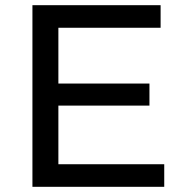

<svg xmlns="http://www.w3.org/2000/svg" viewBox="-20 -720 710 740"><path d="M105 0H613V-87H205V-313H556V-398H205V-613H599V-700H105Z"/></svg>

Font: Malon Grotesk Med
Style: Regular
Weight: 500
Designer: Julieta Ulanovsky
Foundry: Julieta Ulanovsky
Version: Version 7.200